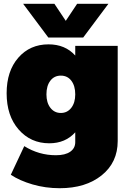

<svg xmlns="http://www.w3.org/2000/svg" viewBox="-20 -789 694 1013"><path d="M419 -591H235L102 -769H267L327 -679L387 -769H552ZM377 -547H601V-45Q601 68 516.5 136Q432 204 295 204Q220 204 151.5 184Q83 164 37 133L108 -18Q185 30 275 30Q324 30 350.5 11.5Q377 -7 377 -39V-91Q325 -33 240 -33Q142 -33 78.5 -105.5Q15 -178 15 -297Q15 -414 76.5 -484.5Q138 -555 236 -555Q324 -555 377 -496ZM377 -291Q377 -336 356.5 -363Q336 -390 301 -390Q266 -390 245.5 -363Q225 -336 225 -291Q225 -247 246 -220Q267 -193 301 -193Q335 -193 356 -220Q377 -247 377 -291Z"/></svg>

Font: MontserratBlack
Style: Regular
Weight: 900
Designer: Julieta Ulanovsky
Foundry: Julieta Ulanovsky
Version: Version 4.000